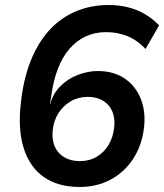

<svg xmlns="http://www.w3.org/2000/svg" viewBox="-20 -735 654 765"><path d="M298 10Q210 10 153.5 -30.5Q97 -71 74 -146Q51 -221 63 -324Q73 -418 101.5 -490.5Q130 -563 175 -613Q220 -663 280.5 -689Q341 -715 413 -715Q454 -715 490 -706Q526 -697 557 -679Q588 -661 614 -634L560 -540Q526 -576 486.5 -591.5Q447 -607 403 -607Q358 -607 321.5 -590Q285 -573 256.5 -540Q228 -507 210 -459.5Q192 -412 184 -351L179 -320H180Q191 -362 220.5 -391.5Q250 -421 290 -436.5Q330 -452 370 -452Q432 -452 475.5 -423Q519 -394 540 -343.5Q561 -293 554 -228Q546 -156 510.5 -102Q475 -48 420 -19Q365 10 298 10ZM298 -93Q336 -93 365.5 -110.5Q395 -128 413 -158.5Q431 -189 435 -228Q439 -264 427.5 -291Q416 -318 391 -333.5Q366 -349 330 -349Q292 -349 262 -331.5Q232 -314 213 -284.5Q194 -255 190 -215Q186 -179 198 -151.5Q210 -124 236 -108.5Q262 -93 298 -93Z"/></svg>

Font: Nunito Sans 8pt
Style: Bold Italic
Weight: 700
Italic angle: -9°
Version: Version 3.101;gftools[0.9.27]